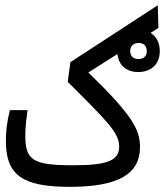

<svg xmlns="http://www.w3.org/2000/svg" viewBox="-20 -725 643 748"><path d="M252 2.9C445.3 2.9 525.4 -49.3 525.4 -152.3C525.4 -217.3 499 -273.9 324.2 -442.4L437.5 -514.6C441.9 -470.7 472.7 -444.3 518.6 -444.3C566.9 -444.3 602.5 -473.1 602.5 -526.4C602.5 -559.6 588.4 -583.5 566.4 -596.7L597.2 -616.2L594.7 -704.6L254.4 -482.9L243.7 -406.2C404.3 -246.6 444.3 -206.5 444.3 -152.8C444.3 -96.2 389.2 -81.1 264.2 -81.1C106.4 -81.1 78.6 -102.1 78.6 -197.3C78.6 -230.5 82 -255.9 87.4 -295.9H18.6C7.3 -252.4 2.9 -213.4 2.9 -176.3C2.9 -43 66.4 2.9 252 2.9ZM519.5 -495.1C500 -495.1 487.3 -505.4 487.3 -526.4C487.3 -546.4 500.5 -557.6 520.5 -557.6C540 -557.6 551.8 -545.9 551.8 -525.9C551.8 -505.9 539.1 -495.1 519.5 -495.1Z"/></svg>

Font: Cascadia Code SemiLight
Style: Regular
Weight: 350
Monospace: yes
Designer: Aaron Bell
Foundry: Saja Typeworks
Version: Version 2404.023